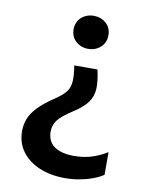

<svg xmlns="http://www.w3.org/2000/svg" viewBox="-83 -573 654 850"><g transform="rotate(10 244.0 -148.0)"><path d="M268.5 216.9Q203.5 216.9 153.1 195.8Q102.7 174.8 73.9 136Q45.1 97.2 45.1 44.2Q45.1 15.1 55.3 -11.3Q65.5 -37.8 91.2 -64.7Q116.9 -91.6 163.5 -122.8Q194.5 -143.2 209.7 -161.9Q224.9 -180.7 227.3 -208.1Q229.8 -235.5 222.4 -281.8H326.6Q338.3 -230 336.4 -195.4Q334.4 -160.9 315.1 -134.8Q295.8 -108.8 255.2 -82.5Q202.6 -48.6 186.3 -25.9Q170 -3.1 170 24.1Q170 68.9 201.6 91.1Q233.1 113.2 290.1 113.2Q332.6 113.2 367.9 102.4Q403.3 91.5 438.4 70V172.1Q417.4 185.9 389.9 195.9Q362.4 205.9 331.2 211.4Q300.1 216.9 268.5 216.9ZM269.8 -364.5Q237.8 -364.5 214.6 -384.9Q191.5 -405.2 191.5 -439Q191.5 -461.3 202 -477.9Q212.6 -494.6 230.4 -503.8Q248.2 -513.1 269.8 -513.1Q302.2 -513.1 325.1 -492.8Q348 -472.6 348 -439Q348 -416.5 337.4 -399.8Q326.8 -383.1 309 -373.8Q291.2 -364.5 269.8 -364.5Z"/></g></svg>

Font: Geologica-Sharp
Style: Regular
Weight: 100
Designer: Sindre Bremnes, Frode Helland
Foundry: Monokrom Skriftforlag AS
Version: Version 1.010;gftools[0.9.28]